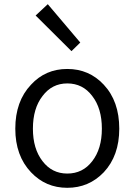

<svg xmlns="http://www.w3.org/2000/svg" viewBox="-20 -883 642 916"><path d="M128 -61Q53 -140 53 -269Q53 -400 128 -479Q197 -554 301 -554Q405 -554 475 -479Q549 -400 549 -269Q549 -140 475 -61Q404 13 301 13Q198 13 128 -61ZM420 -114Q466 -173 466 -269Q466 -366 420 -425Q375 -485 301 -485Q228 -485 183 -425Q137 -366 137 -269Q137 -173 183 -114Q228 -55 301 -55Q375 -55 420 -114ZM150 -809 208 -863 363 -680 321 -639Z"/></svg>

Font: Source Han Sans CN Normal
Style: Regular
Weight: 350
Designer: Ryoko NISHIZUKA 西塚涼子 (kana, bopomofo & ideographs); Paul D. Hunt (Latin, Greek & Cyrillic); Sandoll Communications 산돌커뮤니
Foundry: Adobe
Version: Version 2.004;hotconv 1.0.118;makeotfexe 2.5.65603